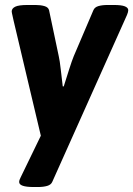

<svg xmlns="http://www.w3.org/2000/svg" viewBox="-20 -545 535 771"><path d="M437 -525Q468 -525 481.5 -519.5Q495 -514 495 -504Q495 -497 490 -485L190 185Q185 197 169.5 201.5Q154 206 132 206H115Q57 206 57 186Q57 178 63 167L144 0Q109 -147 87 -240.5Q65 -334 52.5 -386.5Q40 -439 34.5 -462.5Q29 -486 28 -492Q27 -498 27 -499Q27 -511 41 -518Q55 -525 91 -525H123Q143 -525 158.5 -520.5Q174 -516 177 -504L216 -319Q220 -302 224 -266Q228 -230 232 -198H236Q246 -230 257.5 -266Q269 -302 276 -319L355 -504Q360 -516 375 -520.5Q390 -525 413 -525Z"/></svg>

Font: Asap VF Beta
Style: Italic
Weight: 400
Italic angle: -6°
Designer: Pablo Cosgaya
Foundry: Pablo Cosgaya
Version: Version 1.007